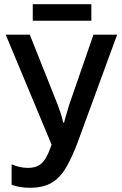

<svg xmlns="http://www.w3.org/2000/svg" viewBox="-20 -878 575 908"><path d="M347 -204Q320 -132 291.5 -84Q263 -36 223 -13Q183 10 121 10Q98 10 76 6.5Q54 3 35 -4V-101Q53 -93 72.5 -88.5Q92 -84 112 -84Q141 -84 161 -94.5Q181 -105 195.5 -129Q210 -153 224 -194L7 -714H121L253 -382Q260 -364 267 -342.5Q274 -321 279 -298H283Q288 -319 294.5 -339.5Q301 -360 306 -379L422 -714H534ZM412 -858V-780H135V-858Z"/></svg>

Font: Noto Sans Display SemiCondensed Medium
Style: Regular
Weight: 500
Width: 4
Designer: Monotype Design Team
Foundry: Monotype Imaging Inc.
Version: Version 2.003